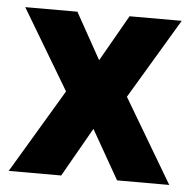

<svg xmlns="http://www.w3.org/2000/svg" viewBox="-44 -572 620 616"><g transform="rotate(5 266.5 -264.0)"><path d="M6 0H175L265 -158L355 0H523L363 -270L517 -528H349L264 -379L181 -528H13L167 -270Z"/></g></svg>

Font: Asimov Pro
Style: Blk
Weight: 900
Designer: Google
Version: Version 2.000980; 2014